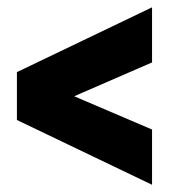

<svg xmlns="http://www.w3.org/2000/svg" viewBox="-20 -559 488 521"><path d="M157.2 -308.1 392.6 -207.5V-57.6L25.9 -233.4V-344.7ZM392.6 -389.6 156.7 -287.1 25.9 -252V-363.3L392.6 -539.1Z"/></svg>

Font: Roboto Condensed Black
Style: Regular
Weight: 900
Designer: Christian Robertson
Foundry: Google
Version: Version 3.008; 2023